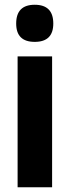

<svg xmlns="http://www.w3.org/2000/svg" viewBox="-20 -787 292 807"><path d="M126 -611Q48 -611 48 -688Q48 -767 126 -767Q204 -767 204 -688Q204 -611 126 -611ZM54 0V-550H199V0Z"/></svg>

Font: Noto Sans ExtraCondensed ExtraBold
Style: Regular
Weight: 800
Width: 2
Designer: Monotype Design Team
Foundry: Monotype Imaging Inc.
Version: Version 2.013; ttfautohint (v1.8.4.7-5d5b)